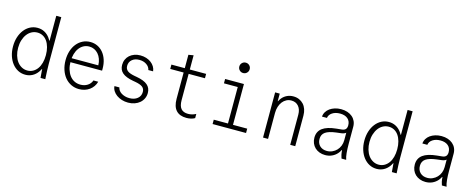

<svg xmlns="http://www.w3.org/2000/svg" viewBox="-36 -1494 5472 2217"><g transform="rotate(15 2700.0 -385.0)"><path d="M274 10Q320 10 357.5 -10Q395 -30 421.5 -66.5Q448 -103 462.5 -154.5Q477 -206 477 -270Q477 -334 462.5 -385.5Q448 -437 421.5 -473.5Q395 -510 357.5 -530Q320 -550 274 -550Q226 -550 186 -529Q146 -508 116.5 -470.5Q87 -433 70.5 -382Q54 -331 54 -270Q54 -209 70.5 -158Q87 -107 116.5 -69.5Q146 -32 186 -11Q226 10 274 10ZM285 -43Q248 -43 216.5 -60Q185 -77 162.5 -107Q140 -137 127.5 -179Q115 -221 115 -270Q115 -320 128 -361.5Q141 -403 163.5 -433Q186 -463 217.5 -480Q249 -497 286 -497Q322 -497 352 -481Q382 -465 403 -435Q424 -405 435.5 -363Q447 -321 447 -270Q447 -219 435.5 -177Q424 -135 402.5 -105.5Q381 -76 351 -59.5Q321 -43 285 -43ZM455 0H512Q509 -48 507 -95Q505 -142 505 -180V-740H445V-443H437L462 -250L446 -170Q446 -128 448 -86Q450 -44 455 0ZM433 -102H443H447H457L445 -114Z M722 -265H1120V-289Q1120 -347 1104 -395Q1088 -443 1059.5 -477.5Q1031 -512 991.5 -531Q952 -550 905 -550Q856 -550 815 -529.5Q774 -509 744 -472.5Q714 -436 697.5 -385Q681 -334 681 -274Q681 -212 698.5 -159.5Q716 -107 747 -69.5Q778 -32 821.5 -11Q865 10 916 10Q952 10 983.5 0Q1015 -10 1040.5 -28.5Q1066 -47 1084 -73Q1102 -99 1110 -130H1053Q1039 -90 1003 -67Q967 -44 919 -44Q879 -44 846 -60.5Q813 -77 790 -107.5Q767 -138 754 -180Q741 -222 741 -273Q741 -323 753 -364Q765 -405 787 -434.5Q809 -464 839.5 -480Q870 -496 906 -496Q939 -496 966.5 -483Q994 -470 1015 -446Q1036 -422 1048.5 -388Q1061 -354 1062 -313H722Z M1304 -130Q1306 -99 1322.5 -73Q1339 -47 1366 -27.5Q1393 -8 1428.5 3Q1464 14 1504 14Q1546 14 1581.5 1.5Q1617 -11 1642.5 -33Q1668 -55 1682.5 -85.5Q1697 -116 1697 -152Q1697 -212 1655.5 -247.5Q1614 -283 1524 -299L1501 -303Q1439 -314 1412 -335Q1385 -356 1385 -394Q1385 -440 1418 -468.5Q1451 -497 1505 -497Q1555 -497 1591 -472.5Q1627 -448 1634 -410H1691Q1688 -440 1672.5 -465.5Q1657 -491 1632 -510Q1607 -529 1574 -539.5Q1541 -550 1503 -550Q1464 -550 1431.5 -538Q1399 -526 1375.5 -505Q1352 -484 1339 -454.5Q1326 -425 1326 -390Q1326 -330 1367 -295Q1408 -260 1497 -244L1520 -240Q1584 -229 1611 -208Q1638 -187 1638 -149Q1638 -100 1601.5 -70Q1565 -40 1505 -40Q1477 -40 1452.5 -47Q1428 -54 1409 -66Q1390 -78 1378 -94.5Q1366 -111 1363 -130Z M2095 -173V-488H2290V-540H2095V-710L2035 -700V-540H1875V-488H2035V-173Q2035 -82 2077 -36Q2119 10 2200 10Q2229 10 2254.5 4Q2280 -2 2300 -14V-64Q2277 -52 2254 -46Q2231 -40 2207 -40Q2150 -40 2122.5 -72.5Q2095 -105 2095 -173Z M2512 0H2912V-52H2742V-540H2517V-488H2682V-52H2512ZM2638 -722Q2638 -696 2656 -678Q2674 -660 2700 -660Q2726 -660 2744 -678Q2762 -696 2762 -722Q2762 -748 2744 -766Q2726 -784 2700 -784Q2674 -784 2656 -766Q2638 -748 2638 -722Z M3115 0H3175V-310Q3175 -351 3186 -385.5Q3197 -420 3216.5 -445Q3236 -470 3263 -484Q3290 -498 3322 -498Q3376 -498 3408 -460.5Q3440 -423 3440 -360V0H3500V-365Q3500 -407 3488 -441Q3476 -475 3454 -499Q3432 -523 3401 -536.5Q3370 -550 3332 -550Q3291 -550 3257 -534Q3223 -518 3199 -489.5Q3175 -461 3161.5 -420.5Q3148 -380 3148 -330L3178 -450H3170V-540H3115Z M4029 -391Q4029 -360 4014.5 -344Q4000 -328 3970 -325L3909 -319Q3797 -308 3742.5 -267.5Q3688 -227 3688 -153Q3688 -117 3700.5 -87Q3713 -57 3735.5 -35.5Q3758 -14 3789.5 -2Q3821 10 3858 10Q3902 10 3938.5 -6.5Q3975 -23 4001 -52.5Q4027 -82 4041.5 -123Q4056 -164 4056 -214L4004 -96H4034Q4036 -65 4041 -41.5Q4046 -18 4053 0H4109Q4098 -31 4093.5 -77.5Q4089 -124 4089 -193V-390Q4089 -426 4075.5 -455.5Q4062 -485 4037.5 -506Q4013 -527 3979 -538.5Q3945 -550 3903 -550Q3863 -550 3829 -539.5Q3795 -529 3769 -510.5Q3743 -492 3727.5 -466Q3712 -440 3710 -410H3769Q3774 -449 3811.5 -473.5Q3849 -498 3904 -498Q3962 -498 3995.5 -469.5Q4029 -441 4029 -391ZM4029 -327V-214Q4029 -177 4016.5 -145.5Q4004 -114 3982 -91Q3960 -68 3930 -54.5Q3900 -41 3866 -41Q3813 -41 3781 -72Q3749 -103 3749 -154Q3749 -208 3789 -236Q3829 -264 3917 -275L3975 -282Q4014 -287 4033 -306Q4052 -325 4052 -365Z M4474 10Q4520 10 4557.5 -10Q4595 -30 4621.5 -66.5Q4648 -103 4662.5 -154.5Q4677 -206 4677 -270Q4677 -334 4662.5 -385.5Q4648 -437 4621.5 -473.5Q4595 -510 4557.5 -530Q4520 -550 4474 -550Q4426 -550 4386 -529Q4346 -508 4316.5 -470.5Q4287 -433 4270.5 -382Q4254 -331 4254 -270Q4254 -209 4270.5 -158Q4287 -107 4316.5 -69.5Q4346 -32 4386 -11Q4426 10 4474 10ZM4485 -43Q4448 -43 4416.5 -60Q4385 -77 4362.5 -107Q4340 -137 4327.5 -179Q4315 -221 4315 -270Q4315 -320 4328 -361.5Q4341 -403 4363.5 -433Q4386 -463 4417.5 -480Q4449 -497 4486 -497Q4522 -497 4552 -481Q4582 -465 4603 -435Q4624 -405 4635.5 -363Q4647 -321 4647 -270Q4647 -219 4635.5 -177Q4624 -135 4602.5 -105.5Q4581 -76 4551 -59.5Q4521 -43 4485 -43ZM4655 0H4712Q4709 -48 4707 -95Q4705 -142 4705 -180V-740H4645V-443H4637L4662 -250L4646 -170Q4646 -128 4648 -86Q4650 -44 4655 0ZM4633 -102H4643H4647H4657L4645 -114Z M5229 -391Q5229 -360 5214.5 -344Q5200 -328 5170 -325L5109 -319Q4997 -308 4942.5 -267.5Q4888 -227 4888 -153Q4888 -117 4900.5 -87Q4913 -57 4935.5 -35.5Q4958 -14 4989.5 -2Q5021 10 5058 10Q5102 10 5138.5 -6.5Q5175 -23 5201 -52.5Q5227 -82 5241.5 -123Q5256 -164 5256 -214L5204 -96H5234Q5236 -65 5241 -41.5Q5246 -18 5253 0H5309Q5298 -31 5293.5 -77.5Q5289 -124 5289 -193V-390Q5289 -426 5275.5 -455.5Q5262 -485 5237.5 -506Q5213 -527 5179 -538.5Q5145 -550 5103 -550Q5063 -550 5029 -539.5Q4995 -529 4969 -510.5Q4943 -492 4927.5 -466Q4912 -440 4910 -410H4969Q4974 -449 5011.5 -473.5Q5049 -498 5104 -498Q5162 -498 5195.5 -469.5Q5229 -441 5229 -391ZM5229 -327V-214Q5229 -177 5216.5 -145.5Q5204 -114 5182 -91Q5160 -68 5130 -54.5Q5100 -41 5066 -41Q5013 -41 4981 -72Q4949 -103 4949 -154Q4949 -208 4989 -236Q5029 -264 5117 -275L5175 -282Q5214 -287 5233 -306Q5252 -325 5252 -365Z"/></g></svg>

Font: CommitMonoV142 ExtLt
Style: Regular
Weight: 200
Monospace: yes
Designer: Eigil Nikolajsen
Foundry: Eigil Nikolajsen
Version: Version 1.142